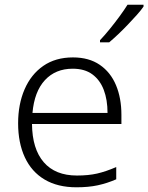

<svg xmlns="http://www.w3.org/2000/svg" viewBox="-20 -786 630 816"><path d="M290 -542Q358 -542 404 -510.5Q450 -479 473 -424Q496 -369 496 -298V-259H116Q117 -153 166 -96.5Q215 -40 307 -40Q356 -40 393 -48.5Q430 -57 474 -76V-24Q435 -7 395.5 1.5Q356 10 305 10Q225 10 169.5 -23Q114 -56 85.5 -117.5Q57 -179 57 -262Q57 -343 84.5 -406.5Q112 -470 164 -506Q216 -542 290 -542ZM289 -494Q216 -494 171 -445.5Q126 -397 118 -306H437Q437 -362 421 -404Q405 -446 372.5 -470Q340 -494 289 -494ZM590 -766V-758Q579 -742 561.5 -722.5Q544 -703 524 -682Q504 -661 483.5 -641.5Q463 -622 444 -606H405V-615Q424 -635 446 -662Q468 -689 488.5 -717Q509 -745 522 -766Z"/></svg>

Font: Noto Sans Georgian Light
Style: Regular
Weight: 300
Version: Version 2.002